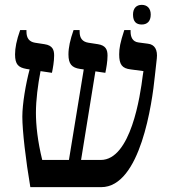

<svg xmlns="http://www.w3.org/2000/svg" viewBox="-20 -771 703 791"><path d="M564 -670C586 -670 601 -683 601 -711C601 -737 586 -751 564 -751C542 -751 528 -737 528 -711C528 -681 542 -670 564 -670ZM105 0H397C559 0 607 -348 618 -458L626 -530C630 -565 618 -588 589 -591L551 -596C525 -599 518 -620 518 -641V-647H492C475 -595 471 -572 471 -547C471 -505 483 -489 519 -485L571 -478L568 -459C558 -377 519 -112 395 -112H314L373 -477L414 -471C418 -490 423 -518 423 -542C423 -566 416 -584 383 -589L344 -595C320 -599 308 -613 308 -641V-647H283C269 -607 262 -575 262 -547C262 -507 276 -492 310 -487L325 -485L264 -112H154C135 -189 128 -256 128 -306C128 -359 136 -421 147 -478L194 -471C198 -490 203 -518 203 -542C203 -564 198 -584 163 -589L124 -595C101 -599 89 -613 89 -641V-647H63C48 -605 42 -573 42 -547C42 -505 56 -493 89 -487L102 -485C86 -425 72 -343 72 -290C72 -233 86 -111 105 0Z"/></svg>

Font: Noto Serif Hebrew SemiCondensed Medium
Style: Regular
Weight: 500
Width: 4
Designer: Monotype Design Team
Foundry: Monotype Imaging Inc.
Version: Version 2.004